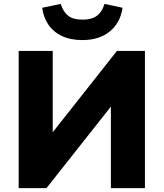

<svg xmlns="http://www.w3.org/2000/svg" viewBox="-20 -967 841 987"><path d="M76 0V-705H251V-277H243L581 -705H725V0H550V-429H558L219 0ZM404 -761Q342 -761 298 -782Q254 -803 228.5 -840.5Q203 -878 197 -927L292 -947Q305 -906 330.5 -886Q356 -866 404 -866Q453 -866 479.5 -887Q506 -908 517 -947L610 -927Q599 -850 544.5 -805.5Q490 -761 404 -761Z"/></svg>

Font: Nunito Sans 9pt Black
Style: Regular
Weight: 900
Version: Version 3.101;gftools[0.9.27]